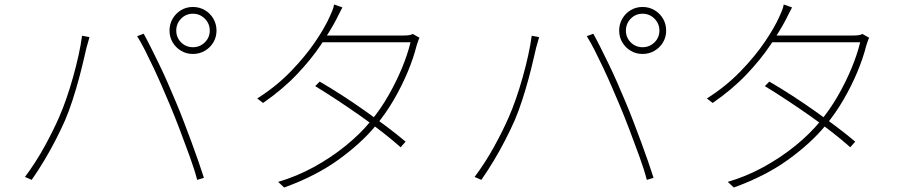

<svg xmlns="http://www.w3.org/2000/svg" viewBox="-20 -811 4040 854"><path d="M764 -675Q764 -644 785.5 -622.5Q807 -601 838 -601Q869 -601 891 -622.5Q913 -644 913 -675Q913 -706 891 -728Q869 -750 838 -750Q807 -750 785.5 -728Q764 -706 764 -675ZM734 -675Q734 -704 748 -728Q762 -752 785.5 -766Q809 -780 838 -780Q867 -780 891 -766Q915 -752 929 -728Q943 -704 943 -675Q943 -646 929 -622.5Q915 -599 891 -585Q867 -571 838 -571Q809 -571 785.5 -585Q762 -599 748 -622.5Q734 -646 734 -675ZM243 -290Q259 -326 275 -372Q291 -418 305 -468Q319 -518 329.5 -565.5Q340 -613 345 -652L378 -646Q376 -638 374 -631.5Q372 -625 370 -617.5Q368 -610 365 -600Q360 -580 351.5 -542.5Q343 -505 330.5 -459Q318 -413 302.5 -365Q287 -317 269 -275Q250 -232 227 -187.5Q204 -143 177.5 -98.5Q151 -54 121 -11L91 -24Q139 -88 178.5 -160Q218 -232 243 -290ZM735 -346Q719 -384 701 -425.5Q683 -467 663.5 -508.5Q644 -550 625.5 -586.5Q607 -623 590 -650L619 -661Q633 -636 650.5 -601Q668 -566 687.5 -526Q707 -486 726 -442.5Q745 -399 763 -356Q780 -316 797.5 -270Q815 -224 832 -178.5Q849 -133 863 -92Q877 -51 887 -20L857 -11Q846 -54 825 -112Q804 -170 780.5 -232Q757 -294 735 -346Z M1402 -448Q1452 -419 1503 -386Q1554 -353 1603.5 -318Q1653 -283 1699 -248.5Q1745 -214 1784 -181L1762 -156Q1726 -188 1680.5 -223.5Q1635 -259 1584.5 -294.5Q1534 -330 1482.5 -364Q1431 -398 1382 -428ZM1846 -643Q1842 -636 1838.5 -624.5Q1835 -613 1833 -608Q1819 -552 1793 -490Q1767 -428 1731.5 -367Q1696 -306 1652 -253Q1587 -174 1486 -101Q1385 -28 1244 23L1217 -2Q1299 -26 1375 -67.5Q1451 -109 1516 -161.5Q1581 -214 1628 -271Q1672 -324 1707 -385Q1742 -446 1767.5 -507.5Q1793 -569 1806 -623H1403L1421 -653H1772Q1789 -653 1799 -654.5Q1809 -656 1816 -660ZM1503 -778Q1496 -765 1488.5 -750Q1481 -735 1475 -723Q1449 -674 1406.5 -610.5Q1364 -547 1301 -480.5Q1238 -414 1150 -353L1124 -373Q1208 -426 1273 -493Q1338 -560 1382 -625Q1426 -690 1447 -738Q1451 -746 1457.5 -762Q1464 -778 1466 -791Z M2764 -675Q2764 -644 2785.5 -622.5Q2807 -601 2838 -601Q2869 -601 2891 -622.5Q2913 -644 2913 -675Q2913 -706 2891 -728Q2869 -750 2838 -750Q2807 -750 2785.5 -728Q2764 -706 2764 -675ZM2734 -675Q2734 -704 2748 -728Q2762 -752 2785.5 -766Q2809 -780 2838 -780Q2867 -780 2891 -766Q2915 -752 2929 -728Q2943 -704 2943 -675Q2943 -646 2929 -622.5Q2915 -599 2891 -585Q2867 -571 2838 -571Q2809 -571 2785.5 -585Q2762 -599 2748 -622.5Q2734 -646 2734 -675ZM2243 -290Q2259 -326 2275 -372Q2291 -418 2305 -468Q2319 -518 2329.5 -565.5Q2340 -613 2345 -652L2378 -646Q2376 -638 2374 -631.5Q2372 -625 2370 -617.5Q2368 -610 2365 -600Q2360 -580 2351.5 -542.5Q2343 -505 2330.5 -459Q2318 -413 2302.5 -365Q2287 -317 2269 -275Q2250 -232 2227 -187.5Q2204 -143 2177.5 -98.5Q2151 -54 2121 -11L2091 -24Q2139 -88 2178.5 -160Q2218 -232 2243 -290ZM2735 -346Q2719 -384 2701 -425.5Q2683 -467 2663.5 -508.5Q2644 -550 2625.5 -586.5Q2607 -623 2590 -650L2619 -661Q2633 -636 2650.5 -601Q2668 -566 2687.5 -526Q2707 -486 2726 -442.5Q2745 -399 2763 -356Q2780 -316 2797.5 -270Q2815 -224 2832 -178.5Q2849 -133 2863 -92Q2877 -51 2887 -20L2857 -11Q2846 -54 2825 -112Q2804 -170 2780.5 -232Q2757 -294 2735 -346Z M3402 -448Q3452 -419 3503 -386Q3554 -353 3603.5 -318Q3653 -283 3699 -248.5Q3745 -214 3784 -181L3762 -156Q3726 -188 3680.5 -223.5Q3635 -259 3584.5 -294.5Q3534 -330 3482.5 -364Q3431 -398 3382 -428ZM3846 -643Q3842 -636 3838.5 -624.5Q3835 -613 3833 -608Q3819 -552 3793 -490Q3767 -428 3731.5 -367Q3696 -306 3652 -253Q3587 -174 3486 -101Q3385 -28 3244 23L3217 -2Q3299 -26 3375 -67.5Q3451 -109 3516 -161.5Q3581 -214 3628 -271Q3672 -324 3707 -385Q3742 -446 3767.5 -507.5Q3793 -569 3806 -623H3403L3421 -653H3772Q3789 -653 3799 -654.5Q3809 -656 3816 -660ZM3503 -778Q3496 -765 3488.5 -750Q3481 -735 3475 -723Q3449 -674 3406.5 -610.5Q3364 -547 3301 -480.5Q3238 -414 3150 -353L3124 -373Q3208 -426 3273 -493Q3338 -560 3382 -625Q3426 -690 3447 -738Q3451 -746 3457.5 -762Q3464 -778 3466 -791Z"/></svg>

Font: Noto Sans HK Thin
Style: Regular
Weight: 100
Designer: Ryoko NISHIZUKA 西塚涼子 (kana, bopomofo & ideographs); Paul D. Hunt (Latin, Greek & Cyrillic); Sandoll Communications 산돌커뮤니
Foundry: Adobe
Version: Version 2.004-H2;hotconv 1.0.118;makeotfexe 2.5.65603